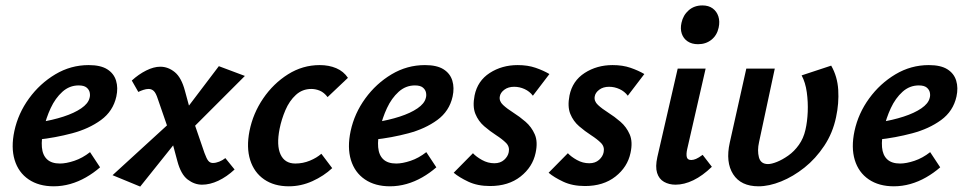

<svg xmlns="http://www.w3.org/2000/svg" viewBox="-20 -674 3558 708"><path d="M178 13Q123 13 85.5 -12.5Q48 -38 34 -84Q20 -130 33 -191Q47 -256 87 -311Q127 -366 184 -400Q241 -434 307 -434Q351 -434 375.5 -418.5Q400 -403 408 -376.5Q416 -350 409 -318Q397 -264 352.5 -231.5Q308 -199 246 -182.5Q184 -166 119 -159L124 -223Q174 -231 214 -244Q254 -257 279.5 -274.5Q305 -292 310 -312Q313 -321 311 -332Q309 -343 299.5 -351Q290 -359 270 -359Q236 -359 210 -335.5Q184 -312 167 -275.5Q150 -239 141 -199Q132 -160 134.5 -131Q137 -102 153.5 -86.5Q170 -71 201 -71Q224 -71 254 -81Q284 -91 312 -113L349 -57Q325 -36 297 -20Q269 -4 239 4.5Q209 13 178 13Z M725 7Q697 7 672 -12Q647 -31 634 -80L609 -173L562 -309Q555 -331 547 -338.5Q539 -346 528 -346Q519 -346 508.5 -342.5Q498 -339 490 -335L466 -377Q491 -400 519 -414Q547 -428 571 -428Q600 -428 624.5 -408Q649 -388 662 -339L687 -247L734 -110Q742 -88 748.5 -80.5Q755 -73 765 -73Q776 -73 788.5 -78Q801 -83 811 -91L845 -49Q816 -22 785 -7.5Q754 7 725 7ZM497 14 395 -28 629 -242 653 -181ZM671 -182 646 -244 787 -430 883 -394Z M1045 13Q991 13 954 -12.5Q917 -38 902.5 -84Q888 -130 900 -191Q913 -256 950.5 -311Q988 -366 1042 -400Q1096 -434 1159 -434Q1193 -434 1220 -422.5Q1247 -411 1263 -387L1188 -316Q1175 -333 1159.5 -339.5Q1144 -346 1128 -346Q1095 -346 1071 -324Q1047 -302 1032.5 -268Q1018 -234 1011 -199Q999 -138 1014.5 -104.5Q1030 -71 1069 -71Q1097 -71 1122.5 -81.5Q1148 -92 1165 -107L1205 -54Q1174 -25 1132 -6Q1090 13 1045 13Z M1418 13Q1363 13 1325.5 -12.5Q1288 -38 1274 -84Q1260 -130 1273 -191Q1287 -256 1327 -311Q1367 -366 1424 -400Q1481 -434 1547 -434Q1591 -434 1615.5 -418.5Q1640 -403 1648 -376.5Q1656 -350 1649 -318Q1637 -264 1592.5 -231.5Q1548 -199 1486 -182.5Q1424 -166 1359 -159L1364 -223Q1414 -231 1454 -244Q1494 -257 1519.5 -274.5Q1545 -292 1550 -312Q1553 -321 1551 -332Q1549 -343 1539.5 -351Q1530 -359 1510 -359Q1476 -359 1450 -335.5Q1424 -312 1407 -275.5Q1390 -239 1381 -199Q1372 -160 1374.5 -131Q1377 -102 1393.5 -86.5Q1410 -71 1441 -71Q1464 -71 1494 -81Q1524 -91 1552 -113L1589 -57Q1565 -36 1537 -20Q1509 -4 1479 4.5Q1449 13 1418 13Z M1787 12Q1741 12 1707 -4Q1673 -20 1653 -37L1724 -109Q1736 -96 1757.5 -84Q1779 -72 1803 -72Q1825 -72 1839 -84.5Q1853 -97 1856 -113Q1860 -133 1846 -147Q1832 -161 1809.5 -175.5Q1787 -190 1765.5 -208.5Q1744 -227 1733 -254Q1722 -281 1730 -322Q1741 -376 1786 -405Q1831 -434 1889 -434Q1926 -434 1955 -424Q1984 -414 2006 -401L1945 -321Q1933 -337 1914.5 -345.5Q1896 -354 1876 -354Q1854 -354 1839.5 -343Q1825 -332 1823 -318Q1820 -301 1835 -287Q1850 -273 1873 -258.5Q1896 -244 1918 -225Q1940 -206 1952 -178.5Q1964 -151 1955 -110Q1944 -58 1899.5 -23Q1855 12 1787 12Z M2137 12Q2091 12 2057 -4Q2023 -20 2003 -37L2074 -109Q2086 -96 2107.5 -84Q2129 -72 2153 -72Q2175 -72 2189 -84.5Q2203 -97 2206 -113Q2210 -133 2196 -147Q2182 -161 2159.5 -175.5Q2137 -190 2115.5 -208.5Q2094 -227 2083 -254Q2072 -281 2080 -322Q2091 -376 2136 -405Q2181 -434 2239 -434Q2276 -434 2305 -424Q2334 -414 2356 -401L2295 -321Q2283 -337 2264.5 -345.5Q2246 -354 2226 -354Q2204 -354 2189.5 -343Q2175 -332 2173 -318Q2170 -301 2185 -287Q2200 -273 2223 -258.5Q2246 -244 2268 -225Q2290 -206 2302 -178.5Q2314 -151 2305 -110Q2294 -58 2249.5 -23Q2205 12 2137 12Z M2471 7Q2447 7 2428.5 -3.5Q2410 -14 2403 -36.5Q2396 -59 2404 -95L2479 -421H2582L2514 -124Q2510 -106 2512.5 -95Q2515 -84 2529 -84Q2537 -84 2546.5 -88Q2556 -92 2571 -103L2605 -59Q2571 -26 2537 -9.5Q2503 7 2471 7ZM2554 -511Q2531 -511 2515.5 -521.5Q2500 -532 2494 -550Q2488 -568 2493 -590Q2499 -618 2519.5 -636Q2540 -654 2570 -654Q2593 -654 2608 -643Q2623 -632 2629 -613.5Q2635 -595 2630 -572Q2624 -544 2603.5 -527.5Q2583 -511 2554 -511Z M2777 13Q2712 13 2683.5 -31.5Q2655 -76 2671 -148L2732 -421H2837L2779 -150Q2772 -119 2778.5 -94Q2785 -69 2812 -69Q2825 -69 2845 -77Q2865 -85 2887 -100.5Q2909 -116 2926 -140Q2943 -164 2950 -195Q2957 -225 2958.5 -261.5Q2960 -298 2955 -334Q2950 -370 2936 -396L3045 -432Q3068 -392 3071 -342.5Q3074 -293 3063 -242Q3051 -184 3019.5 -136.5Q2988 -89 2946.5 -56Q2905 -23 2860.5 -5Q2816 13 2777 13Z M3276 13Q3221 13 3183.5 -12.5Q3146 -38 3132 -84Q3118 -130 3131 -191Q3145 -256 3185 -311Q3225 -366 3282 -400Q3339 -434 3405 -434Q3449 -434 3473.5 -418.5Q3498 -403 3506 -376.5Q3514 -350 3507 -318Q3495 -264 3450.5 -231.5Q3406 -199 3344 -182.5Q3282 -166 3217 -159L3222 -223Q3272 -231 3312 -244Q3352 -257 3377.5 -274.5Q3403 -292 3408 -312Q3411 -321 3409 -332Q3407 -343 3397.5 -351Q3388 -359 3368 -359Q3334 -359 3308 -335.5Q3282 -312 3265 -275.5Q3248 -239 3239 -199Q3230 -160 3232.5 -131Q3235 -102 3251.5 -86.5Q3268 -71 3299 -71Q3322 -71 3352 -81Q3382 -91 3410 -113L3447 -57Q3423 -36 3395 -20Q3367 -4 3337 4.5Q3307 13 3276 13Z"/></svg>

Font: Ysabeau Office
Style: Bold Italic
Weight: 700
Italic angle: -12°
Designer: Christian Thalmann (Catharsis Fonts)
Version: Version 2.001;gftools[0.9.30]; featfreeze: tnum,lnum,ss02